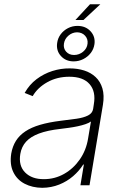

<svg xmlns="http://www.w3.org/2000/svg" viewBox="-20 -877 571 909"><path d="M180.2 12.2Q132.8 11.7 96.7 -7.1Q60.5 -25.9 43 -62.3Q25.4 -98.6 33.2 -149.9Q39.1 -184.1 55.4 -210.2Q71.8 -236.3 100.1 -255.1Q128.4 -273.9 169.9 -286.1Q211.4 -298.3 267.1 -305.2Q309.1 -310.1 342.5 -314.9Q376 -319.8 396.7 -330.3Q417.5 -340.8 420.9 -361.3L424.3 -383.8Q434.6 -443.4 404.3 -478.5Q374 -513.7 308.1 -513.7Q250 -513.7 203.9 -487.8Q157.7 -461.9 134.8 -421.9L96.7 -437Q119.1 -476.6 153.1 -502.2Q187 -527.8 227.8 -540.8Q268.6 -553.7 310.5 -553.2Q347.2 -553.2 378.7 -543.2Q410.2 -533.2 432.6 -512.2Q455.1 -491.2 464.8 -458.5Q474.6 -425.8 467.3 -380.9L403.8 0H360.8L377 -98.1H374Q355 -67.9 326.2 -43Q297.4 -18.1 260.3 -3.2Q223.1 11.7 180.2 12.2ZM188 -28.8Q239.3 -28.8 283.4 -53.7Q327.6 -78.6 357.9 -122.3Q388.2 -166 397 -221.2L410.6 -301.8Q401.4 -294.9 385 -289.3Q368.7 -283.7 348.4 -279.3Q328.1 -274.9 306.6 -272Q285.2 -269 265.1 -266.6Q204.6 -259.8 164.8 -244.9Q125 -230 103.5 -206.3Q82 -182.6 76.2 -148.4Q66.9 -92.8 98.9 -60.5Q130.9 -28.3 188 -28.8ZM336.9 -782.2 406.2 -856.9H455.1L375 -782.2ZM328.6 -586.4Q291.5 -586.4 268.6 -611.6Q245.6 -636.7 250.5 -672.9Q253.4 -695.8 267.1 -714.4Q280.8 -732.9 301.8 -743.7Q322.8 -754.4 346.7 -754.4Q385.3 -754.4 408.7 -729Q432.1 -703.6 427.2 -668Q423.8 -644.5 409.7 -626.2Q395.5 -607.9 374.3 -597.2Q353 -586.4 328.6 -586.4ZM330.6 -616.7Q354.5 -616.7 373.3 -632.1Q392.1 -647.5 394.5 -670.4Q397 -692.4 382.8 -708Q368.7 -723.6 344.7 -724.1Q321.8 -723.6 304 -708.3Q286.1 -692.9 282.7 -670.4Q279.3 -647.9 293.2 -632.3Q307.1 -616.7 330.6 -616.7Z"/></svg>

Font: Inter Tight ExtraLight
Style: Italic
Weight: 250
Italic angle: -9.39999°
Designer: Rasmus Andersson
Foundry: rsms
Version: Version 3.004